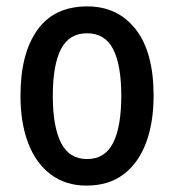

<svg xmlns="http://www.w3.org/2000/svg" viewBox="-20 -570 544 600"><path d="M460 -271Q460 -187 436.5 -124Q413 -61 366.5 -25.5Q320 10 250 10Q185 10 138.5 -25Q92 -60 68 -123Q44 -186 44 -271Q44 -402 96.5 -476Q149 -550 253 -550Q348 -550 404 -478.5Q460 -407 460 -271ZM145 -270Q145 -175 170.5 -124Q196 -73 252 -73Q308 -73 333.5 -123.5Q359 -174 359 -271Q359 -367 333.5 -416.5Q308 -466 252 -466Q196 -466 170.5 -416.5Q145 -367 145 -270Z"/></svg>

Font: Noto Sans Lao UI Cond Med
Style: Regular
Weight: 500
Width: 3
Designer: Monotype Design Team
Foundry: Monotype Imaging Inc.
Version: Version 2.000; ttfautohint (v1.8.4.7-5d5b)